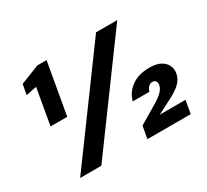

<svg xmlns="http://www.w3.org/2000/svg" viewBox="-140 -920 1225 1137"><g transform="rotate(-30 472.5 -352.0)"><path d="M111 -352 154 -598 81 -583 94 -653 224 -704H287L225 -352ZM110 0 623 -700H768L255 0ZM570 0 585 -84 718 -163Q749 -182 768 -201.5Q787 -221 791 -243Q794 -260 786.5 -269.5Q779 -279 766 -279Q749 -279 737.5 -268Q726 -257 721 -237H607Q620 -291 668 -326Q716 -361 791 -361Q839 -361 867.5 -345Q896 -329 907 -304Q918 -279 913 -251Q906 -213 874.5 -185Q843 -157 778 -126L706 -89H882L866 0Z"/></g></svg>

Font: DM Sans 36pt Black
Style: Italic
Weight: 900
Italic angle: -10°
Designer: Colophon Foundry, Jonny Pinhorn
Foundry: Colophon Foundry
Version: Version 4.004;gftools[0.9.30]